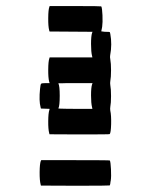

<svg xmlns="http://www.w3.org/2000/svg" viewBox="-20 -653 456 623"><path d="M112.3 -130.4 113.8 -133.3H224.6Q335.4 -133.3 336.4 -132.3Q338.9 -127.9 340.1 -103.8Q341.3 -79.6 339.4 -67.4Q338.9 -65.9 338.4 -62.3Q337.9 -58.6 337.9 -57.6Q336.9 -52.2 335.9 -51.3Q335 -50.3 224.1 -50.3L112.8 -50.8L111.8 -54.7Q108.4 -67.4 108.6 -94.5Q108.9 -121.6 112.3 -130.4ZM140.1 -630.4 141.1 -633.3H224.6Q307.6 -633.3 308.6 -632.3Q311.5 -627.4 312.5 -603.5Q313.5 -579.6 311.5 -565.9Q309.1 -552.2 308.6 -551.3L320.3 -549.8H321.8Q335.4 -549.8 336.4 -548.8Q336.9 -548.3 337.9 -543Q344.2 -509.3 337.4 -473.1Q336.4 -467.8 337.9 -460.4Q340.3 -447.8 340.3 -425Q340.3 -402.3 337.9 -389.6Q336.9 -383.3 337.9 -377Q340.3 -364.3 340.3 -341.3Q340.3 -318.4 337.9 -306.2Q336.9 -299.8 337.9 -293.9Q341.3 -278.8 340.6 -250.2Q339.8 -221.7 335.9 -217.8Q335 -216.8 237.8 -216.8L140.6 -217.3L139.6 -221.2Q136.2 -233.9 136.5 -260Q136.7 -286.1 140.1 -295.9L141.1 -299.8L127 -300.3L112.8 -300.8L111.8 -304.7Q106 -325.7 109.9 -364.3Q111.3 -378.9 113.3 -381.1Q115.2 -383.3 127.4 -383.3H141.1L139.6 -387.7Q136.2 -400.9 136.5 -427.5Q136.7 -454.1 140.1 -463.4L141.1 -466.8H210.4H279.8L278.8 -471.2Q275.4 -484.4 275.4 -510.3Q275.4 -536.1 278.8 -546.4L280.3 -549.8L210.4 -550.3L140.6 -550.8L139.6 -554.7Q136.2 -567.4 136.5 -594.5Q136.7 -621.6 140.1 -630.4ZM278.8 -379.4 280.3 -383.3H224.6Q218.3 -383.3 211.9 -383.3Q205.6 -383.3 200.2 -383.3Q194.8 -383.3 189.9 -383.1Q185.1 -382.8 181.4 -382.8Q177.7 -382.8 174.8 -382.8Q171.9 -382.8 170.4 -382.8L169.4 -382.3Q173.8 -374.5 173.8 -342.3Q173.8 -309.1 169.4 -301.3Q168.9 -300.8 176.3 -300.5Q183.6 -300.3 197 -300Q210.4 -299.8 224.6 -299.8H279.8L278.8 -304.7Q275.4 -317.9 275.4 -343.5Q275.4 -369.1 278.8 -379.4Z"/></svg>

Font: VT323
Style: Regular
Weight: 400
Monospace: yes
Version: Version 001.002